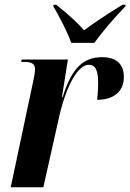

<svg xmlns="http://www.w3.org/2000/svg" viewBox="-20 -786 547 806"><path d="M279 -606H376C411 -654 455 -706 506 -759L507 -766H494C428 -726 371 -687 333 -659C306 -690 270 -723 216 -766H205L204 -759C225 -724 263 -653 279 -606ZM119 -443 25 0H162L229 -299C260 -432 309 -514 352 -514C376 -514 392 -499 392 -439C392 -420 391 -396 388 -367C450 -367 500 -396 500 -463C500 -515 470 -546 409 -546C330 -546 281 -501 243 -378H240L265 -536H71L69 -526H85C115 -526 127 -516 127 -496C127 -480 123 -463 119 -443Z"/></svg>

Font: Noto Serif Display Condensed
Style: Bold Italic
Weight: 700
Width: 3
Italic angle: -12°
Designer: Monotype Design Team
Foundry: Monotype Imaging Inc.
Version: Version 2.009